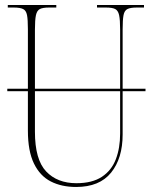

<svg xmlns="http://www.w3.org/2000/svg" viewBox="-20 -734 608 764"><path d="M283 10Q225 10 182 -12Q139 -34 115 -83.5Q91 -133 91 -214V-371H9V-381H91V-618Q91 -656 87.5 -674Q84 -692 72 -698Q60 -704 35 -704H11V-714H204V-704H175Q150 -704 138.5 -698Q127 -692 123 -673.5Q119 -655 119 -616V-381H458V-617Q458 -655 454 -673.5Q450 -692 438.5 -698Q427 -704 402 -704H366V-714H553V-704H524Q499 -704 487 -698Q475 -692 471.5 -673.5Q468 -655 468 -617V-381H559V-371H468V-199Q468 -104 422 -47Q376 10 283 10ZM119 -210Q119 -99 163.5 -52Q208 -5 284 -5Q347 -5 385.5 -30.5Q424 -56 441 -100.5Q458 -145 458 -203V-371H119Z"/></svg>

Font: Noto Serif Display Condensed Thin
Style: Regular
Weight: 100
Width: 3
Designer: Monotype Design Team
Foundry: Monotype Imaging Inc.
Version: Version 2.009